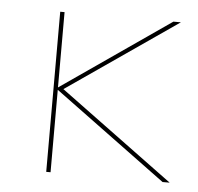

<svg xmlns="http://www.w3.org/2000/svg" viewBox="-39 -445 499 485"><g transform="rotate(5 211.0 -203.0)"><path d="M408 0H390L106 -209V0H95V-406H106V-215L382 -406H401L120 -212Z"/></g></svg>

Font: EauTest Hairline
Style: Regular
Weight: 250
Designer: Christian Thalmann (Catharsis Fonts)
Version: Version 0.001;PS 000.001;hotconv 1.0.88;makeotf.lib2.5.64775